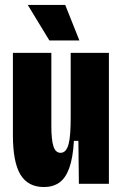

<svg xmlns="http://www.w3.org/2000/svg" viewBox="-20 -741 495 774"><path d="M157 13Q93 13 62.5 -37Q32 -87 32 -197V-528H187V-233Q187 -177 195.5 -151Q204 -125 224 -125Q236 -125 244 -134Q252 -143 256.5 -160Q261 -177 263 -204Q265 -231 265 -267V-528H419V-232V0H298L296 -173H278Q274 -104 259 -63Q244 -22 218.5 -4.5Q193 13 157 13ZM179 -578 92 -721H243L300 -578Z"/></svg>

Font: Bricolage Grotesque 48pt Condensed ExtraBold
Style: Regular
Weight: 800
Width: 3
Designer: Mathieu Triay
Foundry: Atelier Triay
Version: Version 1.001;gftools[0.9.33.dev8+g029e19f]